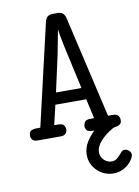

<svg xmlns="http://www.w3.org/2000/svg" viewBox="-94 -685 712 980"><g transform="rotate(-10 262.5 -195.0)"><path d="M27 -31Q27 -51 39 -56.5Q51 -62 64 -62H86L207 -584Q212 -607 222 -615Q232 -623 252 -623H275Q293 -623 302.5 -613.5Q312 -604 315 -589L437 -62H460Q483 -62 490 -51.5Q497 -41 497 -30Q497 -17 492 -11.5Q487 -6 479.5 -3Q472 0 464 1Q456 2 449 6Q412 27 385.5 55.5Q359 84 359 115Q359 138 376 154.5Q393 171 415 171Q431 171 441 163.5Q451 156 458.5 147.5Q466 139 472.5 131.5Q479 124 490 124Q502 124 512 133Q522 142 522 155Q522 163 514.5 176Q507 189 493 202Q479 215 459 224Q439 233 414 233Q392 233 371 225Q350 217 333 201.5Q316 186 305.5 164Q295 142 295 115Q296 80 313.5 51.5Q331 23 355 0H344Q324 0 316.5 -9Q309 -18 309 -29Q309 -38 315 -50Q321 -62 344 -62H365L342 -164H182L158 -62H179Q201 -62 208 -52Q215 -42 215 -31Q215 -19 207.5 -9.5Q200 0 179 0H63Q41 0 34 -10Q27 -20 27 -31ZM328 -225Q310 -307 297.5 -362.5Q285 -418 277.5 -453.5Q270 -489 266.5 -509Q263 -529 262 -541L237 -411L196 -225Z"/></g></svg>

Font: CMU Typewriter Custom
Style: Regular
Weight: 500
Monospace: yes
Version: Version 0.7.0